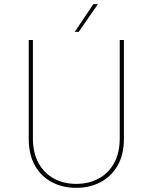

<svg xmlns="http://www.w3.org/2000/svg" viewBox="-20 -894 733 922"><path d="M138 -230Q138 -160 165 -111Q192 -62 239 -36.5Q286 -11 346 -11Q406 -11 453.5 -36.5Q501 -62 528 -111Q555 -160 555 -230V-702H575V-228Q575 -151 544.5 -98.5Q514 -46 462.5 -19Q411 8 346 8Q281 8 229.5 -19Q178 -46 148 -98.5Q118 -151 118 -228V-702H138ZM450 -874 358 -741H339L428 -874Z"/></svg>

Font: Josefin Sans Thin Thin
Style: Regular
Weight: 250
Version: Version 2.001